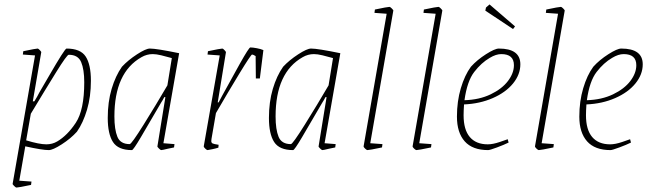

<svg xmlns="http://www.w3.org/2000/svg" viewBox="-20 -668 2925 866"><path d="M390 -304Q390 -232 372.5 -173Q355 -114 327 -74Q299 -43 258.5 -17Q218 9 200 9Q171 9 94 -8L67 147L122 151L120 166Q63 178 54 178Q51 178 43.5 170.5Q36 163 37 161L138 -418L83 -422L85 -437Q142 -449 150 -449Q153 -449 160 -441.5Q167 -434 166 -432L128 -211H135Q142 -222 147.5 -232Q153 -242 157 -250Q170 -272 203 -329Q236 -386 256 -417.5Q276 -449 280 -449Q343 -449 366.5 -413Q390 -377 390 -304ZM360 -297Q360 -355 346 -388Q332 -421 290 -421Q282 -421 233 -342Q184 -263 119 -155L98 -35Q157 -17 189 -17Q216 -17 238 -30Q284 -57 322 -114.5Q360 -172 360 -297Z M717 -22 767 -18 765 -3Q758 -2 750.5 0Q743 2 736 3Q712 9 707 9Q704 9 696.5 1.5Q689 -6 690 -8L726 -230H721Q714 -216 706 -204Q649 -106 615 -48.5Q581 9 575 9Q513 9 489.5 -27.5Q466 -64 466 -136Q466 -208 483.5 -267Q501 -326 530 -367Q558 -397 598 -423Q638 -449 656 -449Q686 -449 788 -428ZM735 -283 755 -406Q730 -413 707.5 -418.5Q685 -424 669 -424Q642 -424 618 -410Q496 -341 496 -143Q496 -84 509.5 -51Q523 -18 565 -18Q573 -18 628 -106Q683 -194 735 -283Z M1168 -442 1152 -314H1134L1133 -415Q1122 -422 1117 -422Q1112 -422 1060.5 -337.5Q1009 -253 954 -158L934 -42Q933 -38 933 -32Q933 -24 939 -21Q945 -18 966 -15L965 -2Q952 2 937.5 5Q923 8 916 9Q913 9 906 2.5Q899 -4 899 -8L971 -418L916 -422L918 -437Q975 -449 983 -449Q986 -449 993 -441.5Q1000 -434 999 -432L962 -206H966L983 -238Q1021 -308 1062 -381Q1103 -454 1109 -454Q1120 -454 1138.5 -450.5Q1157 -447 1168 -442Z M1444 -22 1494 -18 1492 -3Q1485 -2 1477.5 0Q1470 2 1463 3Q1439 9 1434 9Q1431 9 1423.5 1.5Q1416 -6 1417 -8L1453 -230H1448Q1441 -216 1433 -204Q1376 -106 1342 -48.5Q1308 9 1302 9Q1240 9 1216.5 -27.5Q1193 -64 1193 -136Q1193 -208 1210.5 -267Q1228 -326 1257 -367Q1285 -397 1325 -423Q1365 -449 1383 -449Q1413 -449 1515 -428ZM1462 -283 1482 -406Q1457 -413 1434.5 -418.5Q1412 -424 1396 -424Q1369 -424 1345 -410Q1223 -341 1223 -143Q1223 -84 1236.5 -51Q1250 -18 1292 -18Q1300 -18 1355 -106Q1410 -194 1462 -283Z M1620 -8 1724 -606 1669 -610 1671 -625Q1728 -637 1737 -637Q1740 -637 1747.5 -629.5Q1755 -622 1754 -620L1650 -22L1705 -18L1703 -3Q1646 9 1637 9Q1634 9 1627 2.5Q1620 -4 1620 -8Z M1841 -8 1945 -606 1890 -610 1892 -625Q1949 -637 1958 -637Q1961 -637 1968.5 -629.5Q1976 -622 1975 -620L1871 -22L1926 -18L1924 -3Q1867 9 1858 9Q1855 9 1848 2.5Q1841 -4 1841 -8Z M2073 -197Q2071 -167 2071 -148Q2071 -83 2099 -50Q2127 -17 2180 -17Q2203 -17 2234 -27.5Q2265 -38 2270 -40L2274 -25Q2254 -15 2221.5 -3Q2189 9 2182 9Q2111 9 2076 -30.5Q2041 -70 2041 -142Q2041 -211 2058.5 -270Q2076 -329 2104 -367Q2132 -398 2172 -423.5Q2212 -449 2230 -449Q2327 -449 2327 -378Q2327 -332 2294 -291.5Q2261 -251 2202.5 -225.5Q2144 -200 2073 -197ZM2075 -216Q2142 -218 2193 -242.5Q2244 -267 2271 -302.5Q2298 -338 2298 -374Q2298 -424 2241 -424Q2217 -424 2189 -407Q2151 -385 2119 -343.5Q2087 -302 2075 -216ZM2169 -620 2172 -634 2188 -648 2303 -549 2294 -537Z M2393 -8 2497 -606 2442 -610 2444 -625Q2501 -637 2510 -637Q2513 -637 2520.5 -629.5Q2528 -622 2527 -620L2423 -22L2478 -18L2476 -3Q2419 9 2410 9Q2407 9 2400 2.5Q2393 -4 2393 -8Z M2625 -197Q2623 -167 2623 -148Q2623 -83 2651 -50Q2679 -17 2732 -17Q2755 -17 2786 -27.5Q2817 -38 2822 -40L2826 -25Q2806 -15 2773.5 -3Q2741 9 2734 9Q2663 9 2628 -30.5Q2593 -70 2593 -142Q2593 -211 2610.5 -270Q2628 -329 2656 -367Q2684 -398 2724 -423.5Q2764 -449 2782 -449Q2879 -449 2879 -378Q2879 -332 2846 -291.5Q2813 -251 2754.5 -225.5Q2696 -200 2625 -197ZM2627 -216Q2694 -218 2745 -242.5Q2796 -267 2823 -302.5Q2850 -338 2850 -374Q2850 -424 2793 -424Q2769 -424 2741 -407Q2703 -385 2671 -343.5Q2639 -302 2627 -216Z"/></svg>

Font: Grenze Thin
Style: Italic
Weight: 250
Italic angle: -10°
Designer: Renata Polastri
Foundry: Omnibus-Type
Version: Version 1.002; ttfautohint (v1.8)